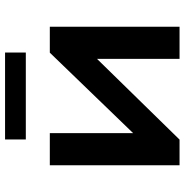

<svg xmlns="http://www.w3.org/2000/svg" viewBox="-6 -706 712 740"><g transform="rotate(-90 350.0 -336.0)"><path d="M83 0V-500H207V-179L517 -500H617V0H493V-318L182 0ZM182.5 -592.5V-672.5H517.5V-592.5Z"/></g></svg>

Font: Science Gothic
Style: Regular
Weight: 400
Designer: Thomas Phinney, Vassil Kateliev, Brandon Buerkle
Foundry: Font Detective LLC
Version: Version 1.018